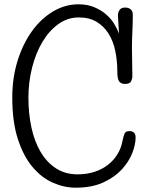

<svg xmlns="http://www.w3.org/2000/svg" viewBox="-20 -858 686 892"><path d="M610 -219Q610 -187 594.5 -147Q579 -107 546 -71Q513 -35 460 -10.5Q407 14 332 14Q278 14 225 -9.5Q172 -33 130 -83.5Q88 -134 62.5 -213.5Q37 -293 37 -405Q37 -496 61.5 -575Q86 -654 128 -712.5Q170 -771 226 -804.5Q282 -838 345 -838Q386 -838 418 -824.5Q450 -811 473 -791Q496 -771 510.5 -747Q525 -723 533 -702Q531 -733 530 -750Q529 -767 528.5 -775.5Q528 -784 528 -786Q528 -788 528 -788Q528 -800 535.5 -811.5Q543 -823 561 -823Q573 -823 580.5 -819Q588 -815 591.5 -810Q595 -805 596 -799Q597 -793 597 -790Q597 -755 595 -712.5Q593 -670 593 -634Q593 -602 594 -568Q595 -534 595 -502Q595 -493 589 -480.5Q583 -468 561 -468Q543 -468 534 -479Q525 -490 525 -527Q525 -576 515.5 -621.5Q506 -667 484.5 -701.5Q463 -736 429 -756.5Q395 -777 346 -777Q294 -777 251 -746Q208 -715 177 -663Q146 -611 129 -543.5Q112 -476 112 -404Q112 -331 126 -266Q140 -201 168.5 -152.5Q197 -104 240 -76Q283 -48 340 -48Q384 -48 420 -60Q456 -72 482.5 -93Q509 -114 526 -142Q543 -170 549 -203Q553 -223 558 -236Q563 -249 581 -249Q610 -249 610 -219Z"/></svg>

Font: Life Savers
Style: Bold
Weight: 700
Designer: Pablo Impallari, Rodrigo Fuenzalida, Brenda Gallo
Foundry: Pablo Impallari, Rodrigo Fuenzalida, Brenda Gallo
Version: Version 3.001; ttfautohint (v0.95) -l 8 -r 50 -G 200 -x 14 -